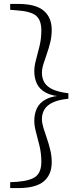

<svg xmlns="http://www.w3.org/2000/svg" viewBox="-20 -789 412 980"><path d="M329 -313V-285Q279 -280 249.5 -266Q220 -252 207 -230.5Q194 -209 194 -181Q194 -162 201.5 -137Q209 -112 219 -83.5Q229 -55 236.5 -24Q244 7 244 39Q244 103 203 137Q162 171 73 171H32V141L68 139Q139 133 165 110Q191 87 191 37Q191 -5 182 -43Q173 -81 164 -113.5Q155 -146 155 -173Q155 -208 168.5 -236.5Q182 -265 215 -282.5Q248 -300 305 -302V-296Q248 -298 215 -315.5Q182 -333 168.5 -361.5Q155 -390 155 -425Q155 -452 164 -484.5Q173 -517 182 -554.5Q191 -592 191 -634Q191 -685 165 -708Q139 -731 68 -736L32 -739V-769H73Q162 -769 203 -734.5Q244 -700 244 -636Q244 -604 236.5 -573Q229 -542 219 -514Q209 -486 201.5 -461.5Q194 -437 194 -417Q194 -389 207 -367.5Q220 -346 249.5 -332.5Q279 -319 329 -313Z"/></svg>

Font: Noto Serif JP
Style: Regular
Weight: 200
Designer: Ryoko NISHIZUKA 西塚涼子 (kana & ideographs); Frank Grießhammer (Latin, Greek & Cyrillic); Wenlong ZHANG 张文龙 (bopomofo); San
Foundry: Adobe
Version: Version 2.001;hotconv 1.1.0;makeotfexe 2.6.0